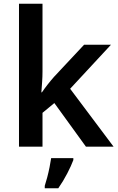

<svg xmlns="http://www.w3.org/2000/svg" viewBox="-20 -780 628 1021"><path d="M206 -399Q206 -373 204 -344Q202 -315 200 -289H203Q215 -307 233 -330Q251 -353 267 -371L427 -542H570L353 -308L584 0H437L269 -232L206 -180V0H81V-760H206ZM370 71Q359 101 337.5 142.5Q316 184 290 221H218V208Q224 190 231 163.5Q238 137 243.5 109.5Q249 82 252 61H370Z"/></svg>

Font: Noto Sans SemiBold
Style: Regular
Weight: 600
Designer: Monotype Design Team
Foundry: Monotype Imaging Inc.
Version: Version 2.007